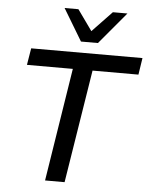

<svg xmlns="http://www.w3.org/2000/svg" viewBox="-61 -988 812 1038"><g transform="rotate(5 345.0 -469.0)"><path d="M223 0 320 -614H71L86 -705H690L676 -614H427L329 0ZM351 -765 247 -938H322L402 -826L509 -938H588L443 -765Z"/></g></svg>

Font: Nunito Sans 10pt SemiBold
Style: Italic
Weight: 600
Italic angle: -9°
Designer: Vernon Adams
Foundry: Vernon Adams
Version: Version 3.101;gftools[0.9.27]